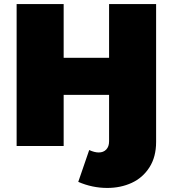

<svg xmlns="http://www.w3.org/2000/svg" viewBox="-20 -720 852 947"><path d="M420 20Q446 32 467 32Q490 32 504 17.5Q518 3 518 -23V-252H294V0H62V-700H294V-435H518V-700H750V-20Q750 54 717 105.5Q684 157 629.5 182Q575 207 509 207Q435 207 366 177Z"/></svg>

Font: CMG Sans Black
Style: Regular
Weight: 900
Designer: Julieta Ulanovsky
Foundry: Julieta Ulanovsky
Version: Version 7.200